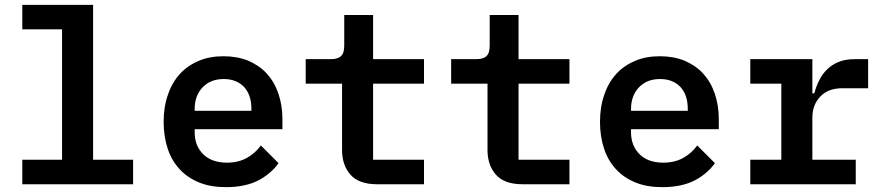

<svg xmlns="http://www.w3.org/2000/svg" viewBox="-20 -760 3640 792"><path d="M72 0C72 0 529 0 529 0C529 0 529 -101 529 -101C529 -101 364 -101 364 -101C364 -101 364 -740 364 -740C364 -740 72 -740 72 -740C72 -740 72 -639 72 -639C72 -639 236 -639 236 -639C236 -639 236 -101 236 -101C236 -101 72 -101 72 -101C72 -101 72 0 72 0Z M912 12C967 12 1012 2 1048 -17C1083 -36 1110 -60 1129 -87C1129 -87 1056 -160 1056 -160C1056 -160 1056 -160 1056 -160C1041 -139 1022 -122 999 -109C976 -96 948 -89 916 -89C916 -89 916 -89 916 -89C874 -89 841 -101 818 -124C795 -147 783 -177 783 -214C783 -214 783 -227 783 -227C783 -227 1145 -227 1145 -227C1145 -227 1145 -269 1145 -269C1145 -269 1145 -269 1145 -269C1145 -308 1139 -343 1128 -375C1117 -407 1101 -434 1080 -457C1059 -480 1033 -497 1003 -510C973 -522 939 -528 902 -528C902 -528 902 -528 902 -528C864 -528 830 -522 800 -509C769 -496 743 -478 722 -455C701 -432 684 -403 673 -370C661 -337 655 -299 655 -257C655 -257 655 -257 655 -257C655 -216 661 -179 672 -146C683 -113 700 -84 722 -61C743 -38 770 -20 802 -7C834 6 871 12 912 12C912 12 912 12 912 12ZM903 -434C938 -434 966 -423 987 -401C1007 -379 1017 -349 1017 -312C1017 -312 1017 -303 1017 -303C1017 -303 783 -303 783 -303C783 -303 783 -310 783 -310C783 -310 783 -310 783 -310C783 -347 794 -377 816 -400C838 -423 867 -434 903 -434C903 -434 903 -434 903 -434Z M1729 0C1729 0 1729 -101 1729 -101C1729 -101 1519 -101 1519 -101C1519 -101 1519 -415 1519 -415C1519 -415 1729 -415 1729 -415C1729 -415 1729 -516 1729 -516C1729 -516 1519 -516 1519 -516C1519 -516 1519 -698 1519 -698C1519 -698 1400 -698 1400 -698C1400 -698 1400 -573 1400 -573C1400 -573 1400 -573 1400 -573C1400 -552 1396 -537 1387 -529C1378 -520 1364 -516 1343 -516C1343 -516 1241 -516 1241 -516C1241 -516 1241 -415 1241 -415C1241 -415 1391 -415 1391 -415C1391 -415 1391 -140 1391 -140C1391 -140 1391 -140 1391 -140C1391 -99 1403 -65 1426 -39C1449 -13 1486 0 1535 0C1535 0 1729 0 1729 0Z M2329 0C2329 0 2329 -101 2329 -101C2329 -101 2119 -101 2119 -101C2119 -101 2119 -415 2119 -415C2119 -415 2329 -415 2329 -415C2329 -415 2329 -516 2329 -516C2329 -516 2119 -516 2119 -516C2119 -516 2119 -698 2119 -698C2119 -698 2000 -698 2000 -698C2000 -698 2000 -573 2000 -573C2000 -573 2000 -573 2000 -573C2000 -552 1996 -537 1987 -529C1978 -520 1964 -516 1943 -516C1943 -516 1841 -516 1841 -516C1841 -516 1841 -415 1841 -415C1841 -415 1991 -415 1991 -415C1991 -415 1991 -140 1991 -140C1991 -140 1991 -140 1991 -140C1991 -99 2003 -65 2026 -39C2049 -13 2086 0 2135 0C2135 0 2329 0 2329 0Z M2712 12C2767 12 2812 2 2848 -17C2883 -36 2910 -60 2929 -87C2929 -87 2856 -160 2856 -160C2856 -160 2856 -160 2856 -160C2841 -139 2822 -122 2799 -109C2776 -96 2748 -89 2716 -89C2716 -89 2716 -89 2716 -89C2674 -89 2641 -101 2618 -124C2595 -147 2583 -177 2583 -214C2583 -214 2583 -227 2583 -227C2583 -227 2945 -227 2945 -227C2945 -227 2945 -269 2945 -269C2945 -269 2945 -269 2945 -269C2945 -308 2939 -343 2928 -375C2917 -407 2901 -434 2880 -457C2859 -480 2833 -497 2803 -510C2773 -522 2739 -528 2702 -528C2702 -528 2702 -528 2702 -528C2664 -528 2630 -522 2600 -509C2569 -496 2543 -478 2522 -455C2501 -432 2484 -403 2473 -370C2461 -337 2455 -299 2455 -257C2455 -257 2455 -257 2455 -257C2455 -216 2461 -179 2472 -146C2483 -113 2500 -84 2522 -61C2543 -38 2570 -20 2602 -7C2634 6 2671 12 2712 12C2712 12 2712 12 2712 12ZM2703 -434C2738 -434 2766 -423 2787 -401C2807 -379 2817 -349 2817 -312C2817 -312 2817 -303 2817 -303C2817 -303 2583 -303 2583 -303C2583 -303 2583 -310 2583 -310C2583 -310 2583 -310 2583 -310C2583 -347 2594 -377 2616 -400C2638 -423 2667 -434 2703 -434C2703 -434 2703 -434 2703 -434Z M3075 0C3075 0 3510 0 3510 0C3510 0 3510 -101 3510 -101C3510 -101 3331 -101 3331 -101C3331 -101 3331 -275 3331 -275C3331 -275 3331 -275 3331 -275C3331 -310 3342 -339 3364 -362C3386 -385 3416 -396 3455 -396C3455 -396 3561 -396 3561 -396C3561 -396 3561 -516 3561 -516C3561 -516 3505 -516 3505 -516C3505 -516 3505 -516 3505 -516C3479 -516 3457 -512 3438 -504C3419 -496 3404 -486 3391 -473C3378 -460 3367 -445 3359 -428C3350 -411 3344 -393 3339 -375C3339 -375 3331 -375 3331 -375C3331 -375 3331 -516 3331 -516C3331 -516 3075 -516 3075 -516C3075 -516 3075 -415 3075 -415C3075 -415 3203 -415 3203 -415C3203 -415 3203 -101 3203 -101C3203 -101 3075 -101 3075 -101C3075 -101 3075 0 3075 0Z"/></svg>

Font: IBM Plex Mono Mod
Style: SemiBold
Weight: 500
Designer: Mike Abbink, Paul van der Laan, Pieter van Rosmalen
Foundry: Bold Monday
Version: ""